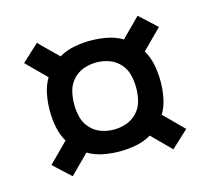

<svg xmlns="http://www.w3.org/2000/svg" viewBox="-71 -633 641 586"><g transform="rotate(-15 250.0 -340.0)"><path d="M91 -129 37 -179 98 -240Q85 -262 80 -288Q75 -314 75 -340Q75 -366 80 -392Q85 -418 98 -440L37 -501L91 -551L101 -540L150 -492Q172 -505 198 -510Q224 -515 250 -515Q276 -515 302 -510Q328 -505 350 -492L409 -551L463 -501L402 -440Q415 -418 420 -392Q425 -366 425 -340Q425 -314 420 -288Q415 -262 402 -240L463 -179L409 -129L350 -188Q328 -175 302 -170Q276 -165 250 -165Q224 -165 198 -170Q172 -175 150 -188ZM250 -234Q271 -234 290.5 -241Q310 -248 324 -263.5Q338 -279 343 -299Q348 -319 348 -340Q348 -361 343 -381Q338 -401 324 -416.5Q310 -432 290.5 -439Q271 -446 250 -446Q229 -446 209.5 -439Q190 -432 176 -416.5Q162 -401 157 -381Q152 -361 152 -340Q152 -319 157 -299Q162 -279 176 -263.5Q190 -248 209.5 -241Q229 -234 250 -234Z"/></g></svg>

Font: Iosevka Algr
Style: Regular
Weight: 400
Monospace: yes
Designer: Belleve Invis
Foundry: Belleve Invis
Version: Version 26.0.2; ttfautohint (v1.8.3)